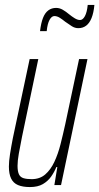

<svg xmlns="http://www.w3.org/2000/svg" viewBox="-20 -749 402 777"><path d="M101 8Q72 8 53 0Q34 -8 25 -26.5Q16 -45 16 -75Q16 -96 20.5 -125Q25 -154 32 -190L100 -510H135L69 -195Q61 -155 56 -126.5Q51 -98 51 -78Q51 -56 56.5 -44Q62 -32 75 -28Q88 -24 108 -24Q141 -24 163 -43Q185 -62 200 -94Q215 -126 225 -165.5Q235 -205 244 -246L300 -510H334L227 0H200L212 -73H208Q200 -53 187 -34.5Q174 -16 153.5 -4Q133 8 101 8ZM142 -623Q146 -656 154 -676.5Q162 -697 175.5 -707Q189 -717 207 -717Q221 -717 234 -709.5Q247 -702 260 -691Q271 -682 282.5 -675Q294 -668 304 -668Q315 -668 323.5 -683.5Q332 -699 335 -729H362Q359 -697 350.5 -676Q342 -655 328.5 -645Q315 -635 297 -635Q283 -635 270.5 -643Q258 -651 244 -661Q233 -670 222 -677Q211 -684 200 -684Q189 -684 180.5 -668.5Q172 -653 169 -623Z"/></svg>

Font: Saira UltraCondensed Thin
Style: Italic
Weight: 250
Width: 1
Italic angle: -12°
Designer: Hector Gatti with collaboration of the Omnibus-Type team
Foundry: Omnibus-Type
Version: Version 1.101